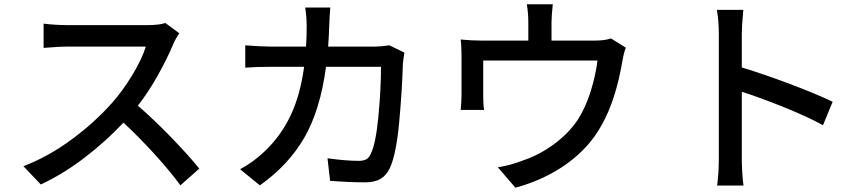

<svg xmlns="http://www.w3.org/2000/svg" viewBox="-20 -828 4040 894"><path d="M786 -621Q757 -552 714 -475.5Q671 -399 622 -336Q694 -274 775.5 -190Q857 -106 908 -43L820 35Q771 -32 700 -110Q629 -188 555 -257Q471 -168 372 -92.5Q273 -17 170 31L89 -54Q204 -98 312 -177.5Q420 -257 500 -347Q551 -404 596 -478.5Q641 -553 659 -611H292Q261 -611 225.5 -608Q190 -605 183 -605V-718Q204 -715 236.5 -713Q269 -711 292 -711H663Q722 -711 750 -721L815 -673Q797 -647 786 -621Z M1856 -532Q1852 -402 1838.5 -256.5Q1825 -111 1796 -47Q1780 -12 1752.5 4.5Q1725 21 1680 21Q1606 21 1517 14L1505 -91Q1592 -79 1650 -79Q1673 -79 1686 -86.5Q1699 -94 1707 -113Q1730 -160 1742 -287Q1754 -414 1754 -517H1498Q1471 -315 1397 -187Q1323 -59 1190 35L1098 -40Q1160 -73 1213 -124Q1287 -194 1332.5 -289Q1378 -384 1396 -517H1244Q1173 -517 1122 -513V-617Q1198 -611 1244 -611H1405Q1408 -656 1408 -707Q1408 -727 1406 -751.5Q1404 -776 1401 -793H1518Q1515 -760 1513 -709Q1512 -671 1508 -611H1724Q1753 -611 1793 -617L1863 -583Q1858 -553 1856 -532Z M2877 -538Q2846 -359 2781 -245Q2724 -141 2620 -66Q2516 9 2380 46L2298 -49Q2357 -58 2418 -82Q2490 -106 2558.5 -156Q2627 -206 2670 -270Q2706 -326 2729.5 -400Q2753 -474 2762 -546H2230V-382Q2230 -339 2234 -316H2125Q2129 -358 2129 -388V-563Q2129 -613 2125 -644Q2177 -639 2222 -639H2440V-725Q2440 -766 2433 -808H2554Q2548 -754 2548 -725V-639H2750Q2795 -639 2825 -649L2894 -606Q2884 -581 2877 -538Z M3327 -670Q3327 -731 3318 -782H3441Q3434 -705 3434 -670V-514Q3536 -483 3659.5 -436.5Q3783 -390 3857 -354L3812 -245Q3739 -285 3632.5 -328Q3526 -371 3434 -401V-92Q3434 -64 3436 -26.5Q3438 11 3442 36H3319Q3327 -20 3327 -92Z"/></svg>

Font: Sinter Medium
Style: Regular
Weight: 500
Foundry: Adobe & rsms
Version: Version 1.000